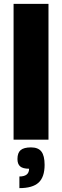

<svg xmlns="http://www.w3.org/2000/svg" viewBox="-20 -720 320 990"><path d="M230 -700V0H50V-700ZM210 130Q210 193 179 221.5Q148 250 80 250V190Q130 190 130 150Q98 150 84 138Q70 126 70 100Q70 68 86.5 54Q103 40 140 40Q177 40 193.5 61.5Q210 83 210 130Z"/></svg>

Font: Fivo Sans Modern Heavy
Style: Regular
Weight: 900
Designer: Alexander Slobzheninov
Foundry: Alexander Slobzheninov
Version: 1.0